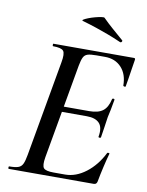

<svg xmlns="http://www.w3.org/2000/svg" viewBox="-88 -854 701 916"><g transform="rotate(10 262.5 -395.5)"><path d="M19 0Q16 0 16 -6Q16 -12 19 -12Q47 -12 62 -17Q77 -22 84 -37Q91 -52 96 -81L178 -544Q186 -587 176 -600Q166 -613 125 -613Q123 -613 123 -619Q123 -625 125 -625H515Q523 -625 521 -616Q518 -597 514 -572Q510 -547 506.5 -523.5Q503 -500 500 -485Q499 -481 493.5 -482.5Q488 -484 488 -486Q488 -541 458 -573.5Q428 -606 378 -606H337Q308 -606 294 -601.5Q280 -597 273.5 -583.5Q267 -570 262 -543L181 -85Q174 -44 184 -32Q194 -20 233 -20H288Q340 -20 388.5 -57Q437 -94 468 -156Q470 -159 475.5 -157.5Q481 -156 479 -154Q471 -126 462 -87Q453 -48 447 -15Q444 0 431 0ZM426 -225Q425 -221 419 -221.5Q413 -222 414 -226Q422 -271 403 -291.5Q384 -312 342 -312H183L186 -338H349Q392 -338 414.5 -355Q437 -372 446 -412Q447 -417 453 -416.5Q459 -416 458 -411Q453 -380 449 -362Q445 -344 441 -325Q437 -301 434 -277Q431 -253 426 -225ZM436 -688Q402 -703 372.5 -714Q343 -725 313.5 -735Q284 -745 246 -756Q238 -758 244.5 -762.5Q251 -767 266 -773Q281 -779 298 -783.5Q315 -788 328.5 -790Q342 -792 344 -789Q369 -764 391 -745Q413 -726 445 -698Q448 -695 444.5 -690.5Q441 -686 436 -688Z"/></g></svg>

Font: Cormorant Garamond Light SemiBold
Style: Italic
Weight: 600
Italic angle: -10°
Version: Version 4.001